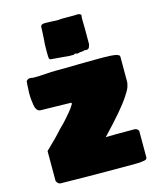

<svg xmlns="http://www.w3.org/2000/svg" viewBox="-138 -1066 978 1165"><g transform="rotate(-15 351.5 -483.5)"><path d="M246 -1Q201 -1 178 -2L98 -3Q88 -3 80 -11Q71 -20 71 -28V-213Q138 -276 179 -323Q204 -346 226.5 -372Q249 -398 254 -404Q274 -428 278 -436Q288 -449 288 -455Q288 -459 283 -459L93 -463Q76 -463 65 -486Q60 -500 56 -538Q54 -554 54 -584Q54 -593 55 -600Q55 -615 56 -623Q56 -639 58 -645V-655L63 -660Q71 -668 83 -668Q90 -668 95 -666L106 -665Q142 -665 180 -668Q216 -671 253 -671Q348 -671 395 -673L540 -674Q596 -674 626 -668Q639 -663 643 -660Q646 -654 646 -653V-493Q646 -484 639 -461Q631 -440 609 -408Q565 -340 434 -203Q478 -203 499 -204H558H615Q624 -204 632 -197.5Q640 -191 640 -184V-23V-20Q640 -13 633 -8Q624 -4 611 -3Q599 0 570 0H395Q293 0 246 -1ZM334 -737Q324 -739 316 -739L231 -746L224 -753Q222 -763 222 -801Q222 -847 226 -884Q226 -899 228 -923L229 -952Q231 -967 257 -967Q283 -967 294 -966Q303 -966 312 -965Q321 -964 331 -964Q348 -964 357 -966H388H398H411H421H429H443Q448 -967 457 -967Q483 -967 483 -954V-952Q481 -946 481 -936V-927V-912Q481 -908 481.5 -900.5Q482 -893 482 -877V-773Q481 -770 480 -767.5Q479 -765 478 -761Q475 -750 467 -746Q465 -746 461.5 -745Q458 -744 453 -744Q451 -744 451 -746H446L439 -743L416 -741Q414 -741 412 -740Q410 -739 408 -739L401 -737Q400 -737 392 -739Q390 -739 388 -740Q386 -741 384 -741Q382 -741 382 -739L376 -736H351Q341 -736 334 -737Z"/></g></svg>

Font: Sigmar One
Style: Regular
Weight: 400
Designer: Vernon Adams
Foundry: Vernon Adams
Version: Version 2.000